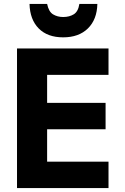

<svg xmlns="http://www.w3.org/2000/svg" viewBox="-20 -962 640 982"><path d="M67 0V-714H535V-579H221V-436H520V-301H221V-135H535V0ZM303 -771Q223 -771 178 -816.5Q133 -862 131 -942H221Q229 -902 251.5 -888.5Q274 -875 303 -875Q335 -875 357.5 -889Q380 -903 386 -942H478Q476 -862 429.5 -816.5Q383 -771 303 -771Z"/></svg>

Font: Noto Sans Mono ExtraBold
Style: Regular
Weight: 800
Designer: Monotype Design Team
Foundry: Monotype Imaging Inc.
Version: Version 2.014